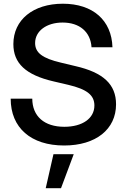

<svg xmlns="http://www.w3.org/2000/svg" viewBox="-20 -759 671 1017"><path d="M319.8 11.7C487.8 11.7 594.7 -74.2 594.7 -206.5C594.7 -312 527.3 -375 379.9 -408.7L302.7 -427.2C204.6 -450.2 166 -479.5 166 -531.2C166 -594.7 226.6 -639.6 311.5 -639.6C401.4 -639.6 459.5 -590.3 464.8 -508.8H575.7C571.3 -651.9 471.7 -739.3 313 -739.3C155.3 -739.3 50.8 -653.8 50.8 -525.4C50.8 -424.3 115.7 -362.3 262.7 -328.1L341.8 -309.6C441.4 -286.1 480 -254.4 480 -200.2C480 -131.8 416.5 -87.4 320.8 -87.4C214.4 -87.4 151.4 -143.1 150.9 -236.3H36.6C36.6 -82 144 11.7 319.8 11.7ZM222.2 237.8H303.2L370.6 57.6H263.2Z"/></svg>

Font: Raveo Display Display Medium
Style: Regular
Weight: 500
Designer: Jakub Foglar, Rasmus Andersson (Inter)
Foundry: Jakubfoglar.com
Version: Version 1.100;Glyphs 3.2.3 (3260)